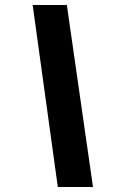

<svg xmlns="http://www.w3.org/2000/svg" viewBox="-20 -739 469 764"><path d="M210 5 110 -719H246L350 5Z"/></svg>

Font: Noto Sans Disp ExtBd
Style: Italic
Weight: 800
Italic angle: -12°
Designer: Monotype Design Team
Foundry: Monotype Imaging Inc.
Version: Version 2.000;GOOG;noto-source:20170915:90ef993387c0